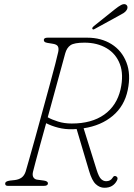

<svg xmlns="http://www.w3.org/2000/svg" viewBox="-20 -878 634 907"><path d="M532 -24.5Q524 -9 509.5 0Q495 9 473 9Q451 9 432.5 -8Q414 -25 400.5 -71.5L342 -268.5Q333 -267.5 324 -267.5Q287.5 -266.5 255.2 -274.8Q223 -283 198 -296Q183 -243 170.2 -195.5Q157.5 -148 148.2 -114Q139 -80 136 -67Q132 -50 137.5 -40.8Q143 -31.5 154 -29.5L187.5 -25Q206.5 -22 206.5 -12Q206.5 0 187 0H17Q4 0 4.5 -11Q4.5 -22 27.5 -25L50.5 -27.5Q69.5 -30 82.2 -39.2Q95 -48.5 101.5 -68.5Q106 -84 118.2 -126.8Q130.5 -169.5 146.8 -228.5Q163 -287.5 180.5 -351.5Q198 -415.5 214 -474Q230 -532.5 241 -575Q252 -617.5 255 -632.5Q258.5 -649.5 253.5 -658.8Q248.5 -668 231 -671L203.5 -675.5Q193 -677.5 190 -681Q187 -684.5 187 -689.5Q187.5 -700 205 -700H392Q458 -700 506.8 -669.5Q555.5 -639 577.2 -583.2Q599 -527.5 583.5 -453Q568 -377.5 512.8 -331Q457.5 -284.5 375 -272L436.5 -75.5Q447 -42 457.8 -32Q468.5 -22 481.5 -22Q502 -22 512 -38.5Q518.5 -50.5 529 -45Q540 -38.5 532 -24.5ZM288 -625.5Q283.5 -609 270.8 -562.5Q258 -516 240.8 -452.8Q223.5 -389.5 205.5 -324Q224.5 -313 254 -303.8Q283.5 -294.5 319 -294.5Q413 -294.5 472.2 -336.5Q531.5 -378.5 549.5 -456Q565 -525.5 546.5 -574.8Q528 -624 483.8 -650.2Q439.5 -676.5 379 -676.5Q331 -676.5 313.2 -664.5Q295.5 -652.5 288 -625.5ZM522.5 -834Q540 -848 551.8 -854.2Q563.5 -860.5 572.5 -857.5Q580 -854.5 581.8 -847Q583.5 -839.5 578.5 -831Q573 -822 563.2 -816Q553.5 -810 541 -803.5L426 -740.5Q419 -736.5 416.5 -741.5Q414.5 -744.5 417 -748Q419.5 -751.5 423 -754.5Z"/></svg>

Font: Fraunces 72pt SuperSoft Thin
Style: Italic
Weight: 100
Italic angle: -16°
Version: Version 1.000;[b76b70a41]